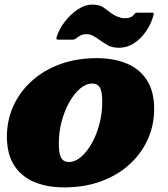

<svg xmlns="http://www.w3.org/2000/svg" viewBox="-20 -792 728 832"><path d="M496.5 -585Q531 -585 561 -604.8Q591 -624.5 613.2 -656.8Q635.5 -689 645 -726Q647 -732 646 -734.5Q645 -737 638 -737H574Q567 -737 564.8 -734Q562.5 -731 558 -726Q550.5 -718 541.2 -715.5Q532 -713 519.5 -713Q507 -713 490.8 -719.2Q474.5 -725.5 458.5 -737.5Q443 -749.5 426.8 -760.8Q410.5 -772 379 -772Q348 -772 316.8 -751Q285.5 -730 261.2 -698.5Q237 -667 226.5 -635Q224 -627.5 224.5 -623.8Q225 -620 233.5 -620H294.5Q303 -620 311.5 -627Q317.5 -632 328.2 -638Q339 -644 354.5 -644Q369.5 -644 381.5 -638Q393.5 -632 410.5 -619.5Q426.5 -608 445.8 -596.5Q465 -585 496.5 -585ZM10 -200Q10 -125 40.8 -76.2Q71.5 -27.5 127.5 -3.8Q183.5 20 259 20Q345.5 20 417 -6Q488.5 -32 540.2 -78.8Q592 -125.5 620 -187.2Q648 -249 648 -320Q648 -395 617.2 -443.8Q586.5 -492.5 530.5 -516.2Q474.5 -540 399 -540Q312.5 -540 241 -514Q169.5 -488 117.8 -441.2Q66 -394.5 38 -333Q10 -271.5 10 -200ZM235 -170Q235 -220.5 247.5 -267Q260 -313.5 281 -350.2Q302 -387 327.5 -408.5Q353 -430 379 -430Q393.5 -430 403.2 -423.2Q413 -416.5 418 -399.2Q423 -382 423 -350Q423 -300 410.5 -253.2Q398 -206.5 377 -169.8Q356 -133 330.5 -111.5Q305 -90 279 -90Q264.5 -90 254.8 -96.8Q245 -103.5 240 -120.8Q235 -138 235 -170Z"/></svg>

Font: Besley Black
Style: Italic
Weight: 900
Italic angle: -13°
Designer: Owen Earl
Foundry: indestructible type*
Version: Version 2.001